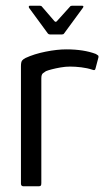

<svg xmlns="http://www.w3.org/2000/svg" viewBox="-20 -649 367 669"><path d="M211 -477Q272 -477 314 -461Q319 -458 321.5 -456Q324 -454 323 -449L313 -411Q312 -406 309.5 -405Q307 -404 302 -406Q284 -412 263 -414.5Q242 -417 224 -417Q208 -417 191 -414Q174 -411 160.5 -407.5Q147 -404 140 -401Q136 -398 130 -394Q124 -390 124 -376V-11Q124 -4 122 -2Q120 0 115 0H61Q58 0 55.5 -2Q53 -4 53 -9V-418Q53 -433 57 -438Q61 -443 69 -447Q99 -461 139 -469Q179 -477 211 -477ZM154 -529Q150 -529 147 -532L81 -622Q80 -625 80.5 -627Q81 -629 84 -629H119Q124 -629 126 -626L170 -575Q174 -571 178 -575L224 -626Q226 -629 231 -629H266Q270 -629 270.5 -627Q271 -625 269 -622L203 -532Q201 -529 196 -529Z"/></svg>

Font: Glory
Style: Regular
Weight: 400
Designer: Robert Leuschke
Foundry: Robert Leuschke
Version: Version 1.011